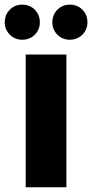

<svg xmlns="http://www.w3.org/2000/svg" viewBox="-33 -787 387 807"><path d="M75 0V-557.9H246.1V0ZM60.3 -620Q29.5 -620 8.3 -641.2Q-12.9 -662.4 -12.9 -693.2Q-12.9 -725.1 8.3 -746.3Q29.5 -767.5 60.3 -767.5Q92.1 -767.5 113.3 -746.3Q134.5 -725.1 134.5 -693.2Q134.5 -662.4 113.3 -641.2Q92.1 -620 60.3 -620ZM260.3 -620Q229.5 -620 208.3 -641.2Q187.1 -662.4 187.1 -693.2Q187.1 -725.1 208.3 -746.3Q229.5 -767.5 260.3 -767.5Q292.1 -767.5 313.3 -746.3Q334.5 -725.1 334.5 -693.2Q334.5 -662.4 313.3 -641.2Q292.1 -620 260.3 -620Z"/></svg>

Font: Poppins Variable
Style: Regular
Weight: 100
Designer: Jonny Pinhorn
Foundry: Indian Type Foundry
Version: Version 6.000